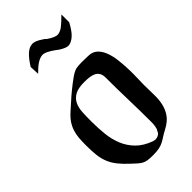

<svg xmlns="http://www.w3.org/2000/svg" viewBox="-225 -769 835 835"><g transform="rotate(-45 193.0 -351.5)"><path d="M292 -499Q317 -499 333 -484.5Q349 -470 358 -446.5Q367 -423 370.5 -394Q374 -365 375 -336.5Q376 -308 375 -282Q374 -256 374 -240Q374 -208 375 -179Q376 -150 370.5 -124Q365 -98 350 -76Q335 -54 303 -37Q284 -27 272 -19Q260 -11 249 -5.5Q238 0 223.5 3Q209 6 186 6Q166 6 153.5 4Q141 2 132 -3Q123 -8 114 -16Q105 -24 91 -37Q66 -60 50 -80Q34 -100 25 -122Q16 -144 13 -169.5Q10 -195 10 -230Q10 -254 11.5 -274.5Q13 -295 19 -313.5Q25 -332 36 -348.5Q47 -365 66 -382Q79 -393 98 -410.5Q117 -428 138 -445Q159 -462 179 -476.5Q199 -491 214 -496Q220 -498 230.5 -499Q241 -500 252 -500Q263 -500 273.5 -499.5Q284 -499 292 -499ZM100 -289Q100 -248 104 -209.5Q108 -171 121.5 -138Q135 -105 160.5 -79Q186 -53 230 -37Q238 -35 241 -35Q252 -35 261.5 -40.5Q271 -46 274 -57Q279 -62 281 -76Q283 -90 283 -97Q283 -168 281 -238Q279 -308 279 -378Q279 -397 272 -407.5Q265 -418 253.5 -423Q242 -428 228 -429.5Q214 -431 199 -431Q162 -431 142 -420Q122 -409 112.5 -390Q103 -371 101.5 -345Q100 -319 100 -289ZM337 -709V-661Q318 -625 300 -609Q282 -593 265 -591Q256 -591 247 -594.5Q238 -598 228 -604Q222 -607 211 -616Q173 -644 153 -643Q138 -642 120.5 -630.5Q103 -619 83 -598L81 -642Q101 -674 119 -690.5Q137 -707 155 -708Q165 -709 176.5 -704.5Q188 -700 210 -685Q212 -683 216 -679Q247 -657 265 -658Q281 -660 296 -671.5Q311 -683 337 -709Z"/></g></svg>

Font: Augsburger Schrift CAT
Style: Regular
Weight: 400
Designer: Peter Wiegel nach Roos&Junge Offenbach
Foundry: CAT-Fonts, Peter Wiegel
Version: Version 1.000